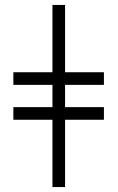

<svg xmlns="http://www.w3.org/2000/svg" viewBox="-20 -756 475 776"><path d="M400 -272V-323H243V-413H400V-464H243V-736H192V-464H34V-413H192V-323H34V-272H192V0H243V-272Z"/></svg>

Font: STIXGeneral
Style: Regular
Weight: 400
Designer: MicroPress Inc., with final additions and corrections provided by Coen Hoffman, Elsevier (retired)
Version: Version 1.1.0